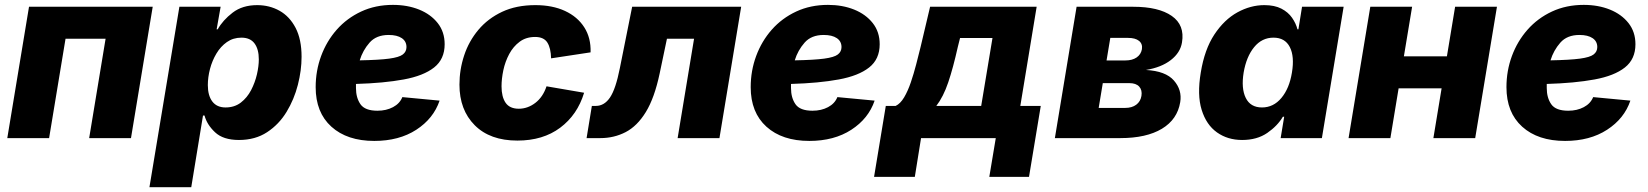

<svg xmlns="http://www.w3.org/2000/svg" viewBox="-20 -574 6848 798"><path d="M614.7 -545.9 524.4 0H350.6L418.9 -413.1H252.4L184.1 0H10.3L100.6 -545.9Z M601.1 204.1 725.6 -545.9H897L880.4 -452.1H884.8Q906.2 -490.2 947 -521.5Q987.8 -552.7 1048.8 -552.7Q1100.1 -552.7 1141.8 -529.3Q1183.6 -505.9 1208.5 -458.3Q1233.4 -410.6 1233.4 -337.9Q1233.4 -281.7 1218 -221.4Q1202.6 -161.1 1171.1 -109.1Q1139.6 -57.1 1090.3 -24.7Q1041 7.8 973.1 7.8Q907.7 7.8 873.8 -24.2Q839.8 -56.2 830.1 -93.8H823.7L774.9 204.1ZM917.5 -127.4Q954.6 -127.4 981 -147.7Q1007.3 -168 1023.7 -199.5Q1040 -231 1047.9 -265.1Q1055.7 -299.3 1055.7 -327.1Q1055.7 -369.6 1037.8 -393.6Q1020 -417.5 983.4 -417.5Q949.2 -417.5 923.1 -399.2Q897 -380.9 879.4 -351.3Q861.8 -321.8 852.8 -287.4Q843.8 -252.9 843.8 -220.2Q843.8 -176.8 862.5 -152.1Q881.3 -127.4 917.5 -127.4Z M1535.6 11.7Q1422.9 11.7 1357.4 -47.4Q1292 -106.4 1292 -211.9Q1292 -279.8 1314.7 -341.3Q1337.4 -402.8 1379.6 -450.7Q1421.9 -498.5 1481.2 -526.1Q1540.5 -553.7 1613.3 -553.7Q1673.3 -553.7 1721.9 -534.2Q1770.5 -514.6 1799.3 -478Q1828.1 -441.4 1828.1 -390.1Q1828.1 -328.1 1784.2 -293.5Q1740.2 -258.8 1658 -243.7Q1575.7 -228.5 1459.5 -225.1Q1459.5 -216.3 1459.5 -208Q1459.5 -167.5 1478.3 -140.6Q1497.1 -113.8 1548.8 -113.8Q1585.4 -113.8 1613.5 -128.7Q1641.6 -143.6 1652.3 -170.4L1807.1 -155.8Q1781.7 -81.1 1710.2 -34.7Q1638.7 11.7 1535.6 11.7ZM1475.1 -323.2Q1555.7 -324.7 1597.4 -330.3Q1639.2 -335.9 1654.3 -347.7Q1669.4 -359.4 1669.4 -378.4Q1669.4 -402.3 1649.9 -415.5Q1630.4 -428.7 1595.2 -428.7Q1543.9 -428.7 1515.9 -396.7Q1487.8 -364.7 1475.1 -323.2Z M2130.4 10.3Q2016.6 10.3 1953.1 -53.5Q1889.6 -117.2 1889.6 -222.2Q1889.6 -284.7 1909.2 -343.8Q1928.7 -402.8 1968.3 -450Q2007.8 -497.1 2066.9 -524.9Q2126 -552.7 2205.1 -552.7Q2275.9 -552.7 2328.1 -528.6Q2380.4 -504.4 2408.4 -460.4Q2436.5 -416.5 2434.6 -356.4L2270.5 -331.5Q2269.5 -374 2254.9 -397.2Q2240.2 -420.4 2204.1 -420.4Q2166.5 -420.4 2139.9 -400.6Q2113.3 -380.9 2096.4 -349.4Q2079.6 -317.9 2072 -282.2Q2064.5 -246.6 2064.5 -215.3Q2064.5 -171.4 2081.5 -146.7Q2098.6 -122.1 2136.2 -122.1Q2173.3 -122.1 2205.1 -146.5Q2236.8 -170.9 2251.5 -215.3L2407.7 -188.5Q2379.9 -96.7 2308.3 -43.2Q2236.8 10.3 2130.4 10.3Z M2418 0 2439.9 -133.8H2456.5Q2491.7 -133.8 2515.4 -168.9Q2539.1 -204.1 2556.2 -290.5L2607.4 -545.9H3060.5L2970.2 0H2796.4L2864.7 -413.1H2752L2721.7 -268.6Q2700.2 -167 2664.3 -108.4Q2628.4 -49.8 2580.3 -24.9Q2532.2 0 2475.1 0Z M3343.8 11.7Q3231 11.7 3165.5 -47.4Q3100.1 -106.4 3100.1 -211.9Q3100.1 -279.8 3122.8 -341.3Q3145.5 -402.8 3187.7 -450.7Q3230 -498.5 3289.3 -526.1Q3348.6 -553.7 3421.4 -553.7Q3481.4 -553.7 3530 -534.2Q3578.6 -514.6 3607.4 -478Q3636.2 -441.4 3636.2 -390.1Q3636.2 -328.1 3592.3 -293.5Q3548.3 -258.8 3466.1 -243.7Q3383.8 -228.5 3267.6 -225.1Q3267.6 -216.3 3267.6 -208Q3267.6 -167.5 3286.4 -140.6Q3305.2 -113.8 3356.9 -113.8Q3393.6 -113.8 3421.6 -128.7Q3449.7 -143.6 3460.4 -170.4L3615.2 -155.8Q3589.8 -81.1 3518.3 -34.7Q3446.8 11.7 3343.8 11.7ZM3283.2 -323.2Q3363.8 -324.7 3405.5 -330.3Q3447.3 -335.9 3462.4 -347.7Q3477.5 -359.4 3477.5 -378.4Q3477.5 -402.3 3458 -415.5Q3438.5 -428.7 3403.3 -428.7Q3352.1 -428.7 3324 -396.7Q3295.9 -364.7 3283.2 -323.2Z M3612.8 161.1 3661.6 -133.8H3702.6Q3722.2 -143.1 3737.8 -169.4Q3753.4 -195.8 3765.6 -231.7Q3777.8 -267.6 3787.8 -306.2Q3797.9 -344.7 3806.2 -378.9L3845.7 -545.9H4288.6L4220.7 -133.8H4305.7L4256.8 161.1H4091.8L4118.7 0H3808.1L3782.2 161.1ZM3871.6 -133.8H4058.1L4105 -416H3970.2L3960.9 -378.9Q3941.4 -291.5 3921.1 -231.7Q3900.9 -171.9 3871.6 -133.8Z M4364.3 0 4454.6 -545.9H4689.9Q4795.4 -545.9 4850.1 -507.8Q4904.8 -469.7 4892.6 -397.5Q4885.7 -355 4846.4 -324.5Q4807.1 -293.9 4742.7 -283.2Q4824.7 -278.8 4859.1 -239.3Q4893.6 -199.7 4885.3 -149.4Q4873.5 -77.6 4809.1 -38.8Q4744.6 0 4636.2 0ZM4546.4 -125.5H4656.7Q4684.6 -125.5 4702.4 -138.7Q4720.2 -151.9 4724.1 -175.3Q4728 -199.7 4714.8 -214.1Q4701.7 -228.5 4673.8 -228.5H4563.5ZM4579.1 -322.8H4657.7Q4686 -322.8 4704.1 -335.2Q4722.2 -347.7 4726.1 -369.6Q4729.5 -391.6 4714.1 -404.1Q4698.7 -416.5 4668.5 -416.5H4594.7Z M5142.6 7.8Q5082.5 7.8 5038.1 -23.7Q4993.7 -55.2 4974.4 -117.4Q4955.1 -179.7 4970.7 -272.5Q4986.3 -368.7 5027.3 -430.7Q5068.4 -492.7 5123 -522.7Q5177.7 -552.7 5234.9 -552.7Q5277.3 -552.7 5305.7 -538.1Q5334 -523.4 5350.1 -500.2Q5366.2 -477.1 5372.6 -452.1H5376.5L5391.6 -545.9H5564.5L5474.1 0H5302.7L5317.4 -88.9H5312Q5289.6 -50.8 5247.1 -21.5Q5204.6 7.8 5142.6 7.8ZM5225.1 -127.4Q5272.9 -127.4 5305.9 -167Q5338.9 -206.5 5349.6 -272.5Q5360.8 -339.4 5340.8 -378.4Q5320.8 -417.5 5272.9 -417.5Q5224.6 -417.5 5192.4 -377.9Q5160.2 -338.4 5148.9 -272.5Q5138.2 -206.5 5157.7 -167Q5177.2 -127.4 5225.1 -127.4Z M5849.1 -545.9 5814.9 -339.8H5993.7L6027.8 -545.9H6201.7L6111.3 0H5937.5L5971.7 -207H5793L5758.8 0H5585L5675.3 -545.9Z M6484.9 11.7Q6372.1 11.7 6306.6 -47.4Q6241.2 -106.4 6241.2 -211.9Q6241.2 -279.8 6263.9 -341.3Q6286.6 -402.8 6328.9 -450.7Q6371.1 -498.5 6430.4 -526.1Q6489.7 -553.7 6562.5 -553.7Q6622.6 -553.7 6671.1 -534.2Q6719.7 -514.6 6748.5 -478Q6777.3 -441.4 6777.3 -390.1Q6777.3 -328.1 6733.4 -293.5Q6689.5 -258.8 6607.2 -243.7Q6524.9 -228.5 6408.7 -225.1Q6408.7 -216.3 6408.7 -208Q6408.7 -167.5 6427.5 -140.6Q6446.3 -113.8 6498 -113.8Q6534.7 -113.8 6562.7 -128.7Q6590.8 -143.6 6601.6 -170.4L6756.3 -155.8Q6731 -81.1 6659.4 -34.7Q6587.9 11.7 6484.9 11.7ZM6424.3 -323.2Q6504.9 -324.7 6546.6 -330.3Q6588.4 -335.9 6603.5 -347.7Q6618.7 -359.4 6618.7 -378.4Q6618.7 -402.3 6599.1 -415.5Q6579.6 -428.7 6544.4 -428.7Q6493.2 -428.7 6465.1 -396.7Q6437 -364.7 6424.3 -323.2Z"/></svg>

Font: Inter Extra Bold
Style: Italic
Weight: 800
Italic angle: -9.39999°
Designer: Rasmus Andersson
Foundry: rsms
Version: Version 4.000;git-3c8e0fc